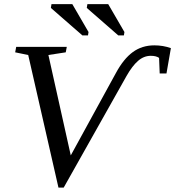

<svg xmlns="http://www.w3.org/2000/svg" viewBox="-20 -878 833 914"><path d="M772.5 -528.3H740.2L737.3 -602.5Q723.6 -612.3 697.8 -612.3Q664.6 -612.3 637 -588.1Q609.4 -564 582.5 -516.6L283.2 15.1H258.3L114.3 -616.2L52.2 -628.9L57.1 -654.8H297.9L293 -628.9L210.4 -616.2L316.9 -138.2L531.7 -530.3Q568.4 -598.1 612.3 -630.1Q656.2 -662.1 714.8 -662.1Q756.3 -662.1 793.5 -648.9ZM543 -709.5 393.1 -840.3 396 -858.4H495.1L572.3 -725.6L569.8 -709.5ZM372.1 -709.5 222.2 -840.3 225.1 -858.4H324.2L401.4 -725.6L398.9 -709.5Z"/></svg>

Font: Tinos
Style: Italic
Weight: 400
Italic angle: -16.333°
Designer: Steve Matteson
Foundry: Monotype Imaging Inc.
Version: Version 1.32